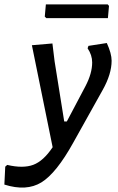

<svg xmlns="http://www.w3.org/2000/svg" viewBox="-104 -664 538 879"><path d="M389 -644 395 -637 390 -581H108L101 -588L106 -644ZM136 -465 146 -383 190 -108H202L287 -269Q318 -328 318 -378Q318 -412 297 -443L301 -454L385 -467Q407 -419 407 -386Q407 -325 366 -252L232 -12Q154 129 85.5 171Q17 213 -84 181L-80 99L-71 91Q2 108 48.5 90.5Q95 73 137 10L42 -457Z"/></svg>

Font: Alegreya Sans Medium
Style: Italic
Weight: 500
Italic angle: -7°
Designer: Juan Pablo del Peral
Foundry: Huerta Tipografica
Version: Version 2.007